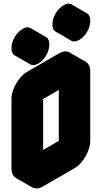

<svg xmlns="http://www.w3.org/2000/svg" viewBox="-20 -984 560 1055"><path d="M217 -540 390 -640Q424 -660 450 -645Q476 -630 476 -590V-210Q476 -184 464 -154Q452 -124 432.5 -98.5Q413 -73 390 -60L217 40Q182 60 156 45Q130 30 130 -10V-390Q130 -417 142 -446.5Q154 -476 174 -501.5Q194 -527 217 -540ZM217 -60 390 -160V-540L217 -440ZM191 -635Q164 -620 147 -630Q130 -640 130 -670Q130 -700 147 -730Q164 -760 191 -775Q217 -790 234 -780Q251 -770 251 -740Q251 -710 234 -680Q217 -650 191 -635ZM416 -765Q389 -750 372 -760Q355 -770 355 -800Q355 -830 372 -860Q389 -890 416 -905Q442 -920 459 -910Q476 -900 476 -870Q476 -840 459 -810Q442 -780 416 -765ZM390 -540V-160L303 -210V-590ZM390 -160 217 -60 130 -110 303 -210ZM459 -910Q442 -920 416 -905Q389 -890 372 -860Q355 -830 355 -800Q355 -770 372 -760L286 -810Q268 -820 268 -850Q268 -880 285.5 -910Q303 -940 329 -955Q355 -970 373 -960ZM450 -645Q424 -660 390 -640L217 -540Q194 -527 174 -501.5Q154 -476 142 -446.5Q130 -417 130 -390V-10Q130 30 156 45L69 -5Q43 -20 43 -60V-440Q43 -467 55 -496.5Q67 -526 87 -551.5Q107 -577 130 -590L303 -690Q338 -710 364 -695ZM234 -780Q217 -790 191 -775Q164 -760 147 -730Q130 -700 130 -670Q130 -640 147 -630L60 -680Q43 -690 43 -720Q43 -750 60.5 -780Q78 -810 104 -825Q130 -840 147 -830Z"/></svg>

Font: Nabla Normal
Style: Regular
Weight: 400
Designer: Arthur Reinders Folmer
Version: Version 1.000